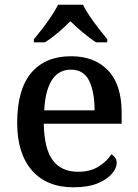

<svg xmlns="http://www.w3.org/2000/svg" viewBox="-20 -786 585 816"><path d="M292 10Q178 10 115.5 -62Q53 -134 53 -264Q53 -405 112.5 -476Q172 -547 282 -547Q382 -547 439.5 -486.5Q497 -426 497 -307V-260H166Q168 -153 204.5 -104.5Q241 -56 312 -56Q364 -56 399.5 -78.5Q435 -101 453 -130Q461 -127 468.5 -117Q476 -107 476 -93Q476 -72 456 -48Q436 -24 395.5 -7Q355 10 292 10ZM382 -317Q382 -395 359 -442.5Q336 -490 281 -490Q229 -490 200.5 -445.5Q172 -401 168 -317ZM124 -619Q140 -638 160 -664Q180 -690 198 -717Q216 -744 227 -766H333Q343 -744 361.5 -717Q380 -690 400 -664Q420 -638 436 -619V-606H388Q362 -623 332 -648Q302 -673 279 -696Q257 -673 227.5 -648Q198 -623 171 -606H124Z"/></svg>

Font: Noto Serif Lao Medium
Style: Regular
Weight: 500
Designer: Monotype Design Team
Foundry: Monotype Imaging Inc.
Version: Version 2.003; ttfautohint (v1.8.4.7-5d5b)